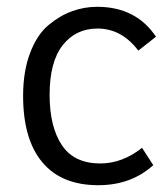

<svg xmlns="http://www.w3.org/2000/svg" viewBox="-20 -531 489 565"><path d="M275 -50Q340 -50 398 -96L431 -45Q366 14 269 14Q161 14 104.5 -53.5Q48 -121 48 -249Q48 -321 68.5 -375Q89 -429 122.5 -457Q156 -485 192 -498Q228 -511 266 -511Q380 -511 439 -423L387 -382Q338 -447 267 -447Q203 -447 164.5 -398Q126 -349 126 -252Q126 -158 162 -104Q198 -50 275 -50Z"/></svg>

Font: BreeCF
Style: Light
Weight: 300
Designer: Veronika Burian, Jos Scaglione
Foundry: TypeTogether
Version: Version 0.0.2